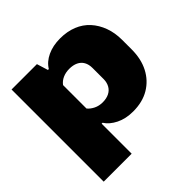

<svg xmlns="http://www.w3.org/2000/svg" viewBox="-184 -718 1049 1049"><g transform="rotate(-45 340.5 -194.0)"><path d="M39 167V-545H235L255 -480H262Q283 -515 325.5 -535Q368 -555 424 -555Q478 -555 521.5 -537.5Q565 -520 595 -487Q625 -454 641.5 -409Q658 -364 658 -310V-236Q658 -162 629.5 -107Q601 -52 549 -21Q497 10 424 10Q368 10 325.5 -11Q283 -32 262 -65H255V167ZM342 -143Q371 -143 392 -153.5Q413 -164 424 -184Q435 -204 435 -230V-315Q435 -343 424 -362.5Q413 -382 392 -392Q371 -402 342 -402Q314 -402 291.5 -392Q269 -382 255 -363V-182Q269 -165 291.5 -154Q314 -143 342 -143Z"/></g></svg>

Font: Hubot Sans Condensed ExtraLight Black
Style: Regular
Weight: 900
Version: Version 2.000